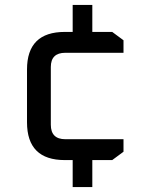

<svg xmlns="http://www.w3.org/2000/svg" viewBox="-20 -652 618 782"><path d="M90 -154V-369Q90 -522 244 -522H276V-632H356V-522H437L483 -488V-437H246Q187 -437 187 -379V-144Q187 -85 246 -85H483V-34L437 0H356V110H276V0H244Q90 0 90 -154Z"/></svg>

Font: Oxanium ExtraLight Medium
Style: Regular
Weight: 500
Version: Version 2.000